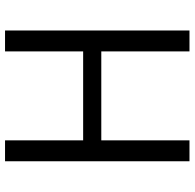

<svg xmlns="http://www.w3.org/2000/svg" viewBox="-25 -747 772 762"><g transform="rotate(-90 361.0 -366.0)"><path d="M102 0H185V-350H538V0H621V-732H538V-422H185V-732H102Z"/></g></svg>

Font: Noto Sans KR DemiLight
Style: Regular
Weight: 350
Designer: Ryoko NISHIZUKA 西塚涼子 (kana, bopomofo & ideographs); Paul D. Hunt (Latin, Greek & Cyrillic); Sandoll Communications 산돌커뮤니
Foundry: Adobe
Version: Version 2.004;hotconv 1.0.118;makeotfexe 2.5.65603